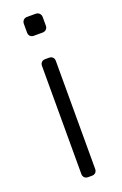

<svg xmlns="http://www.w3.org/2000/svg" viewBox="-140 -752 504 795"><g transform="rotate(-20 111.5 -355.0)"><path d="M103 0Q93 0 87 -6Q81 -12 81 -22V-498Q81 -508 87 -514Q93 -520 103 -520H120Q130 -520 136 -514Q142 -508 142 -498V-22Q142 -12 136 -6Q130 0 120 0ZM92 -627Q82 -627 76 -633Q70 -639 70 -649V-687Q70 -697 76 -703.5Q82 -710 92 -710H130Q140 -710 146.5 -703.5Q153 -697 153 -687V-649Q153 -639 146.5 -633Q140 -627 130 -627Z"/></g></svg>

Font: Rubik Light Light
Style: Regular
Weight: 300
Version: Version 2.101